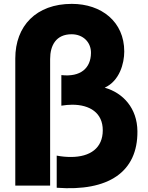

<svg xmlns="http://www.w3.org/2000/svg" viewBox="-20 -895 763 992"><path d="M690 -217C689 -336 616 -415 521 -442C598 -477 622 -568 622 -629C622 -783 504 -875 351 -875C167 -875 59 -761 59 -593V64H239V-590C239 -661 270 -718 350 -718C410 -718 451 -676 450 -621C449 -543 397 -496 297 -507V-349C316 -352 335 -354 353 -354C444 -354 511 -312 511 -222C511 -130 446 -84 346 -84C323 -84 299 -86 273 -91V75C540 95 692 -6 690 -217Z"/></svg>

Font: LINE Seed JP_OTF ExtraBold
Style: Regular
Weight: 800
Designer: LY Corporation & Fontrix & Fontworks
Version: Version 1.013